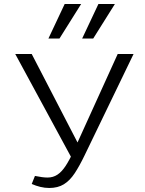

<svg xmlns="http://www.w3.org/2000/svg" viewBox="-20 -927 721 956"><path d="M225 9Q203 9 180.5 3.5Q158 -2 138 -11L154 -51Q174 -47 189 -45Q204 -43 217 -43Q244 -43 265.5 -57Q287 -71 306.5 -100.5Q326 -130 348 -178L566 -658H645L401 -153Q376 -101 352 -64.5Q328 -28 298 -9.5Q268 9 225 9ZM340 -134 56 -658H138L386 -179ZM221 -735 302 -907H384L276 -735ZM389 -735 470 -907H552L444 -735Z"/></svg>

Font: Ysabeau Office
Style: Regular
Weight: 400
Designer: Christian Thalmann (Catharsis Fonts)
Version: Version 2.001;gftools[0.9.30]; featfreeze: tnum,lnum,ss02